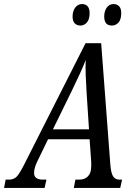

<svg xmlns="http://www.w3.org/2000/svg" viewBox="-63 -927 658 947"><path d="M539 -41 530 0H301L309 -41H328Q355 -41 371 -57.5Q387 -74 387 -107V-127L379 -240H174L122 -133Q105 -99 105 -74Q105 -41 148 -41H166L157 0H-43L-35 -41H-19Q5 -41 19.5 -56Q34 -71 58 -119L359 -714H436L481 -118Q484 -76 494 -58.5Q504 -41 527 -41ZM376 -289 364 -472 362 -513Q359 -558 359 -598L360 -631Q336 -571 292 -481L198 -289ZM295 -845Q295 -872 308 -889.5Q321 -907 342 -907Q359 -907 369 -896Q379 -885 379 -863Q379 -831 365.5 -816Q352 -801 334 -801Q316 -801 305.5 -812Q295 -823 295 -845ZM451 -845Q451 -872 463.5 -889.5Q476 -907 497 -907Q514 -907 524.5 -896Q535 -885 535 -863Q535 -831 521.5 -816Q508 -801 489 -801Q451 -801 451 -845Z"/></svg>

Font: Noto Serif Cond
Style: Italic
Weight: 400
Width: 3
Italic angle: -12°
Designer: Monotype Design Team
Foundry: Monotype Imaging Inc.
Version: Version 1.001